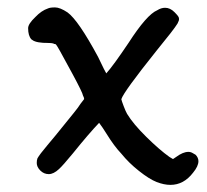

<svg xmlns="http://www.w3.org/2000/svg" viewBox="-20 -486 563 523"><path d="M110.4 -462.9Q116.2 -465.8 129.9 -465.8Q143.6 -465.8 164.1 -452.1Q193.4 -430.7 247.1 -331.1Q267.6 -288.1 269.5 -286.1Q288.1 -306.6 330.1 -369.1Q379.9 -446.3 408.2 -458Q418.9 -464.8 429.7 -464.8Q443.4 -464.8 455.1 -453.1Q460.9 -447.3 464.8 -442.4Q470.7 -434.6 464.8 -424.8Q464.8 -423.8 462.9 -420.9Q454.1 -406.2 406.2 -347.7Q316.4 -235.4 310.5 -215.8Q311.5 -210.9 316.9 -196.8Q322.3 -182.6 326.2 -175.8Q342.8 -148.4 378.4 -113.3Q414.1 -78.1 441.4 -58.6L451.2 -52.7L460 -58.6Q478.5 -72.3 493.2 -72.3Q500 -72.3 505.9 -68.4L512.7 -64.5Q520.5 -56.6 520.5 -46.9Q520.5 -33.2 505.9 -15.6Q480.5 17.6 444.3 17.6Q426.8 17.6 406.7 9.8Q386.7 2 358.4 -20.5Q331.1 -42 310.5 -67.4Q291 -87.9 270.5 -121.1Q265.6 -128.9 259.8 -137.7Q253.9 -146.5 250 -151.4Q222.7 -123 178.7 -68.4Q151.4 -35.2 140.6 -25.4Q126 -11.7 112.8 -11.7Q99.6 -11.7 89.8 -21.5Q80.1 -31.2 80.1 -42Q80.1 -49.8 82 -54.7Q87.9 -65.4 109.4 -90.8Q130.9 -116.2 152.8 -143.6Q174.8 -170.9 181.2 -178.7Q187.5 -186.5 191.9 -192.4Q196.3 -198.2 199.2 -203.1L209 -215.8Q209 -216.8 209 -218.3Q209 -219.7 206.1 -225.6Q205.1 -233.4 177.7 -284.2Q150.4 -335 143.6 -346.7Q134.8 -362.3 132.8 -364.3Q130.9 -366.2 129.9 -366.2H127.9L126 -367.2Q121.1 -369.1 108.4 -369.1Q95.7 -369.1 90.8 -370.1Q79.1 -371.1 71.3 -375L65.4 -378.9Q56.6 -388.7 56.6 -409.2Q56.6 -420.9 76.2 -439.5Q92.8 -457 110.4 -462.9Z"/></svg>

Font: JasonHandwriting2
Style: SemiBold
Weight: 600
Version: Version 1.04.7